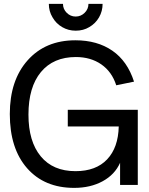

<svg xmlns="http://www.w3.org/2000/svg" viewBox="-20 -939 759 975"><path d="M364.3 -783.2Q327.1 -783.2 295.9 -801.3Q264.6 -819.3 246.6 -851.1Q228 -881.8 228 -919.4H299.8Q299.8 -893.1 318.8 -874Q337.9 -855 364.3 -855Q390.6 -855 409.9 -874Q429.2 -893.1 429.2 -919.4H501Q501 -882.3 482.9 -850.8Q464.8 -819.3 433.1 -801.3Q403.3 -783.2 364.3 -783.2ZM589.8 0V-112.3Q563 -52.2 501.2 -18.6Q439.5 15.1 356.4 15.1Q205.6 15.1 117.7 -84.7Q29.8 -184.6 29.8 -359.9Q29.8 -531.2 120.4 -632.8Q210.9 -734.4 362.8 -734.4Q474.1 -734.4 550.5 -681.6Q627 -628.9 660.6 -524.4L570.3 -505.9Q548.3 -574.7 494.4 -612.1Q440.4 -649.4 365.2 -649.4Q251 -649.4 187.7 -573Q124.5 -496.6 124.5 -356.9Q124.5 -220.7 186.8 -145.3Q249 -69.8 363.3 -69.8Q467.3 -69.8 523.9 -129.6Q580.6 -189.5 583 -296.9H324.2V-381.3H679.7V0Z"/></svg>

Font: Vela Sans Med
Style: Regular
Weight: 500
Designer: Principal design: Mikhail Sharanda - project Manrope.
Design modification: Ravid Balaliev
Foundry: Mikhail Sharanda
Version: Version 1.001